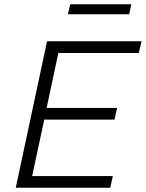

<svg xmlns="http://www.w3.org/2000/svg" viewBox="-20 -882 685 902"><path d="M310 -862 299 -815H587L597 -862ZM201 -688 54 0H498L510 -55H131L188 -320H518L530 -375H199L254 -633H632L645 -688Z"/></svg>

Font: Saira UNSAM Light Italic
Style: Regular
Weight: 300
Italic angle: -12°
Designer: Hector Gatti with collaboration of the Omnibus-Type team
Foundry: Omnibus-Type
Version: Version 0.072;PS 000.072;hotconv 1.0.88;makeotf.lib2.5.64775